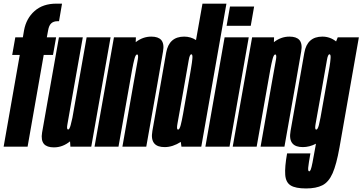

<svg xmlns="http://www.w3.org/2000/svg" viewBox="-23 -805 1990 1054"><path d="M-3 0 85.5 -503.5H44L61 -600H102.5L109 -638.5Q121 -704 166.8 -744.5Q212.5 -785 286.5 -785H317.5L301 -688.5H292Q271 -688.5 258.2 -676.8Q245.5 -665 241 -637.5L234 -600H285L268 -503.5H217L128.5 0Z M363.5 0 361.5 -29Q321 4 273 4Q235 4 218.5 -14.5Q201 -35 208 -77Q222.5 -158 239.5 -255.5L300.5 -600H431.5L370.5 -256Q352 -150 347 -122Q342.5 -97.5 349 -94.5Q349.5 -94 351 -94Q358.5 -94 365 -118.5Q369.5 -134 374.5 -158.5L452.5 -600H584L478 0Z M496 0 602.5 -600H723L722 -573.5Q761 -604 807.5 -604Q845.5 -604 862 -585.5Q879.5 -565 872 -523Q858 -442.5 841 -344.5L780 0H649L709.5 -344Q728.5 -450 733.5 -478Q737.5 -502.5 731.5 -505.5Q730.5 -506 729.5 -506Q721.5 -506 715 -481.5Q709.5 -461 702.5 -424L627.5 0Z M973 0 969.5 -26Q925 2.5 881 2.5Q842 2.5 825 -16.5Q805 -38.5 813.5 -86Q829 -174.5 851.5 -301Q873.5 -428 889.2 -516Q905 -604 988 -604Q1024 -604 1053 -585L1088.5 -785H1220L1082 0ZM982 -180 1021.5 -405Q1022 -406.5 1022 -408L1025.5 -429Q1031.5 -464 1033 -482.5Q1035 -504 1029 -506.5Q1028 -507 1027.5 -507Q1018.5 -507 1013.2 -475.8Q1008 -444.5 982.5 -301Q957 -156 951 -125Q946 -97 952.5 -94Q953.5 -93.5 954.5 -93.5Q962.5 -93.5 969 -118Q974.5 -138.5 982 -180Z M1104.5 0 1210 -600H1342.5L1237 0ZM1239.5 -769H1372L1353.5 -663.5H1221Z M1254.5 0 1361 -600H1481.5L1480.5 -573.5Q1519.5 -604 1566 -604Q1604 -604 1620.5 -585.5Q1638 -565 1630.5 -523Q1616.5 -442.5 1599.5 -344.5L1538.5 0H1407.5L1468 -344Q1487 -450 1492 -478Q1496 -502.5 1490 -505.5Q1489 -506 1488 -506Q1480 -506 1473.5 -481.5Q1468 -461 1461 -424L1386 0Z M1657 229.5Q1599.5 229.5 1572.8 213Q1546 196.5 1542.8 154.8Q1539.5 113 1553 37H1681Q1671 93.5 1669 114.5Q1667 135.5 1674.5 135.5Q1679 135.5 1683 125.5Q1687 115.5 1692.5 87.5Q1698 59.5 1707.5 6L1711.5 -16Q1675.5 2.5 1639.5 2.5Q1600.5 2.5 1583.5 -16.5Q1563.5 -38.5 1572 -86Q1587.5 -174.5 1610 -301Q1632 -428 1647.8 -516Q1663.5 -604 1746.5 -604Q1789 -604 1822 -577.5L1831 -600H1947L1840.5 5.5Q1824 98 1802.8 146.2Q1781.5 194.5 1747 212Q1712.5 229.5 1657 229.5ZM1786 -438.5Q1790.5 -466.5 1791.5 -482.5Q1793.5 -504 1787.5 -506.5Q1786.5 -507 1786 -507Q1777 -507 1771.8 -475.8Q1766.5 -444.5 1741 -301Q1715.5 -156 1709.5 -125Q1704.5 -97 1711 -94Q1712 -93.5 1713 -93.5Q1721 -93.5 1727.5 -118Q1731.5 -133 1736.5 -160Z"/></svg>

Font: Anybody UltraCondensed Regular
Style: Bold Italic
Weight: 700
Width: 1
Italic angle: -10°
Designer: Tyler Finck
Foundry: Etcetera Type Company
Version: Version 1.010; ttfautohint (v1.8.3) -l 8 -r 50 -G 200 -x 14 